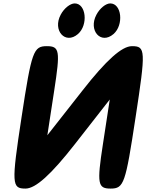

<svg xmlns="http://www.w3.org/2000/svg" viewBox="-20 -1153 855 1123"><path d="M106 -467C46 -75 49 -50 129 -50C188 -50 278 -131 418 -310L622 -571L582 -310C546 -77 552 -50 627 -50C705 -50 714 -79 773 -467C833 -859 832 -883 752 -883C693 -883 602 -802 462 -623L257 -362L297 -623C333 -856 329 -883 254 -883C176 -883 165 -855 106 -467ZM544 -1067C495 -975 570 -890 644 -954C705 -1007 692 -1133 625 -1133C599 -1133 564 -1105 544 -1067ZM335 -1067C286 -975 362 -890 436 -954C497 -1007 484 -1133 417 -1133C391 -1133 355 -1105 335 -1067Z"/></svg>

Font: Hussar Skorodowane
Style: Ky
Weight: 700
Foundry: Cannot Into Space Fonts
Version: Version 0.892